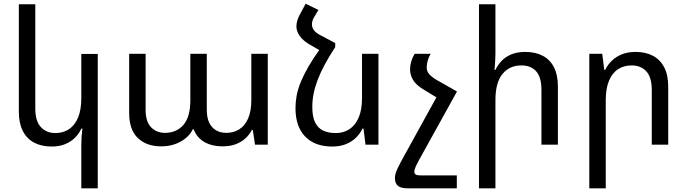

<svg xmlns="http://www.w3.org/2000/svg" viewBox="-20 -783 3719 1039"><path d="M509 236H420V-1Q420 -24 421.5 -44.5Q423 -65 426 -87H420Q408 -60 386 -38Q364 -16 332.5 -3Q301 10 259 10Q205 10 165 -11Q125 -32 103.5 -74Q82 -116 82 -178V-760H171V-195Q171 -128 201 -95.5Q231 -63 280 -63Q322 -63 353.5 -84Q385 -105 402.5 -147Q420 -189 420 -252V-491H509Z M852 9Q773 9 726 -36Q679 -81 679 -171V-492H768V-188Q768 -125 797.5 -94.5Q827 -64 873 -64Q935 -64 972.5 -107Q1010 -150 1010 -241V-492H1099V-188Q1099 -146 1112.5 -118.5Q1126 -91 1150 -77.5Q1174 -64 1204 -64Q1244 -64 1274.5 -83Q1305 -102 1322.5 -141.5Q1340 -181 1340 -241V-492H1429V0H1360L1348 -80H1343Q1331 -56 1310 -36Q1289 -16 1258 -3.5Q1227 9 1183 9Q1128 9 1087 -14Q1046 -37 1028 -83H1023Q1004 -43 958 -17Q912 9 852 9Z M1713 -520 1794 -550V-528Q1760 -476 1736.5 -432Q1713 -388 1698.5 -349.5Q1684 -311 1677 -275.5Q1670 -240 1670 -204Q1670 -152 1685 -121Q1700 -90 1728.5 -76.5Q1757 -63 1797 -63Q1839 -63 1871 -84Q1903 -105 1921 -147Q1939 -189 1939 -252V-492H2028V0H1958L1947 -87H1941Q1929 -60 1906.5 -38Q1884 -16 1852 -3Q1820 10 1778 10Q1684 10 1631.5 -44Q1579 -98 1579 -198Q1579 -232 1585.5 -266.5Q1592 -301 1607.5 -339Q1623 -377 1648.5 -421.5Q1674 -466 1713 -520ZM1794 -550 1713 -509 1654 -543Q1620 -563 1602 -588.5Q1584 -614 1584 -640Q1584 -656 1589 -672.5Q1594 -689 1603 -705L1634 -763L1703 -729L1681 -692Q1674 -681 1671 -670.5Q1668 -660 1668 -651Q1668 -634 1679 -619.5Q1690 -605 1711 -594Z M2117 181Q2117 169 2121 155.5Q2125 142 2133 125Q2141 108 2153 86L2379 -324L2453 -288L2247 84Q2236 104 2229 120Q2222 136 2222 146Q2222 156 2229 161Q2236 166 2252 166H2452V236H2186Q2148 236 2132.5 222Q2117 208 2117 181ZM2453 -288 2355 -248 2265 -303Q2229 -326 2214 -352.5Q2199 -379 2199 -408Q2199 -428 2205.5 -450.5Q2212 -473 2224 -492H2311Q2301 -477 2295 -456.5Q2289 -436 2289 -418Q2289 -397 2303.5 -381Q2318 -365 2340 -352Z M2661 -760V-492Q2661 -470 2659.5 -449Q2658 -428 2656 -405H2661Q2674 -432 2695 -454Q2716 -476 2747.5 -489Q2779 -502 2822 -502Q2878 -502 2917.5 -481Q2957 -460 2978 -418.5Q2999 -377 2999 -314V0H2910V-297Q2910 -365 2881.5 -397Q2853 -429 2801 -429Q2737 -429 2699 -382.5Q2661 -336 2661 -241V236H2572V-760Z M3169 236V-492H3239L3250 -405H3255Q3268 -432 3290.5 -454Q3313 -476 3345 -489Q3377 -502 3419 -502Q3474 -502 3513.5 -481Q3553 -460 3574.5 -418.5Q3596 -377 3596 -314V0H3507V-297Q3507 -365 3477.5 -397Q3448 -429 3398 -429Q3356 -429 3324.5 -408.5Q3293 -388 3275.5 -346Q3258 -304 3258 -241V236Z"/></svg>

Font: Noto Sans Armenian
Style: Regular
Weight: 400
Designer: Monotype Design Team
Foundry: Monotype Imaging Inc.
Version: Version 2.007